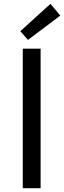

<svg xmlns="http://www.w3.org/2000/svg" viewBox="-20 -989 337 1009"><path d="M99.6 0V-733.4H193.4V0ZM127 -779.3 86.9 -825.2 245.1 -968.8 296.9 -907.2Z"/></svg>

Font: GenYoGothic TW TTF Regular
Style: Regular
Weight: 400
Version: Version 1.300